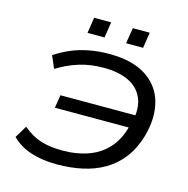

<svg xmlns="http://www.w3.org/2000/svg" viewBox="-127 -1023 1131 1154"><g transform="rotate(15 438.5 -445.5)"><path d="M328 9Q237 9 166 -14Q95 -37 46 -86L92 -162Q143 -118 200.5 -99Q258 -80 336 -80Q431 -80 505 -108Q579 -136 628 -195.5Q677 -255 696 -349L723 -317H229L242 -398H744L700 -350Q722 -444 695 -505.5Q668 -567 605 -596Q542 -625 451 -625Q370 -625 300 -603.5Q230 -582 164 -541L131 -618Q178 -649 229 -670.5Q280 -692 338.5 -703Q397 -714 462 -714Q606 -714 691.5 -658.5Q777 -603 803 -508Q829 -413 796 -294Q772 -212 727.5 -153.5Q683 -95 621.5 -59Q560 -23 485.5 -7Q411 9 328 9ZM542 -802 558 -900H663L648 -802ZM302 -802 317 -900H423L408 -802Z"/></g></svg>

Font: Nunito Sans 7pt Expanded
Style: Italic
Weight: 400
Width: 7
Italic angle: -9°
Designer: Vernon Adams
Foundry: Vernon Adams
Version: Version 3.101;gftools[0.9.27]